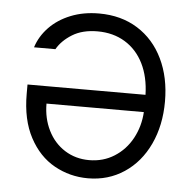

<svg xmlns="http://www.w3.org/2000/svg" viewBox="-45 -586 638 638"><g transform="rotate(5 274.5 -266.5)"><path d="M503.9 -268.6Q503.9 -189 474.4 -126Q444.8 -63 391.6 -27.6Q338.4 7.8 270.5 7.8Q210.4 7.8 158.7 -21Q106.9 -49.8 75.4 -108.9Q43.9 -168 43.9 -253.9V-285.2H437.5Q436 -344.7 414.1 -388.9Q392.1 -433.1 352.5 -457.3Q313 -481.4 260.7 -481.4Q210.4 -481.4 176.5 -460.4Q142.6 -439.5 126 -410.2H54.7Q66.4 -447.3 95 -477.1Q123.5 -506.8 166 -523.9Q208.5 -541 260.7 -541Q334.5 -541 389.4 -506.6Q444.3 -472.2 474.1 -410.4Q503.9 -348.6 503.9 -268.6ZM269.5 -52.7Q316.4 -52.7 353.5 -76.2Q390.6 -99.6 412.4 -139.6Q434.1 -179.7 437 -227.5H112.3Q112.3 -178.2 132.3 -138.2Q152.3 -98.1 188.2 -75.4Q224.1 -52.7 269.5 -52.7Z"/></g></svg>

Font: Pretendard JP Light
Style: Regular
Weight: 300
Designer: Base glyphs from Inter by Rasmus Andersson; Hangeul glyphs from Noto Sans CJK(Source Han Sans) by Jang Soo-young and Kan
Foundry: Kil Hyung-jin
Version: Version 1.309